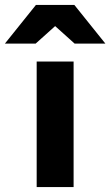

<svg xmlns="http://www.w3.org/2000/svg" viewBox="-89 -760 448 780"><path d="M60 0V-510H210V0ZM-69 -583 57 -740H213L339 -583H214L135 -654L56 -583Z"/></svg>

Font: Instrument Sans
Style: Bold
Weight: 700
Designer: Rodrigo Fuenzalida
Foundry: fragTYPE
Version: Version 1.000; ttfautohint (v1.8.4.7-5d5b);gftools[0.9.28]